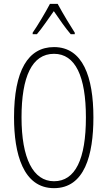

<svg xmlns="http://www.w3.org/2000/svg" viewBox="-20 -969 559 999"><path d="M280 -949H240C217 -905 174 -833 150 -799V-791H172C199 -822 234 -875 260 -911C287 -872 320 -823 348 -791H369V-799C353 -823 305 -902 280 -949ZM466 -358C466 -569 411 -724 261 -724C126 -724 53 -602 53 -358C53 -170 100 10 261 10C420 10 466 -162 466 -358ZM92 -358C92 -569 146 -689 261 -689C372 -689 427 -572 427 -358C427 -141 372 -26 261 -26C152 -26 92 -146 92 -358Z"/></svg>

Font: Noto Sans Hebrew ExtraCondensed ExtraLight
Style: Regular
Weight: 200
Width: 2
Designer: Monotype Design Team
Foundry: Monotype Imaging Inc.
Version: Version 2.004